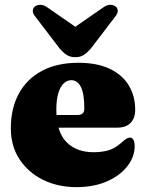

<svg xmlns="http://www.w3.org/2000/svg" viewBox="-20 -755 600 789"><path d="M535.5 -304Q535.5 -269 516.5 -249.8Q497.5 -230.5 462 -230.5H165.5V-282.5H299Q326.5 -282.5 326.5 -308.5Q326.5 -371.5 312 -398.5Q297.5 -425.5 273.5 -425.5Q256 -425.5 242 -412.5Q228 -399.5 219.8 -372.8Q211.5 -346 211.5 -305Q211.5 -214 252.5 -171.8Q293.5 -129.5 364.5 -129.5Q397.5 -129.5 424.5 -137Q451.5 -144.5 477.5 -167.5Q492 -180.5 499.5 -185Q507 -189.5 514 -189.5Q524 -189.5 528.8 -179.5Q533.5 -169.5 533.5 -155Q533.5 -110.5 503.2 -71.8Q473 -33 419.2 -9.5Q365.5 14 294 14Q217.5 14 156.5 -16.2Q95.5 -46.5 60 -100.8Q24.5 -155 24.5 -227.5Q24.5 -309 57 -369.5Q89.5 -430 151.8 -463.5Q214 -497 302 -497Q379.5 -497 431.5 -472Q483.5 -447 509.5 -403.5Q535.5 -360 535.5 -304ZM338.5 -611 174 -725Q159.5 -735.5 145.5 -735.2Q131.5 -735 122.5 -727.5Q115 -721.5 114.8 -710.2Q114.5 -699 126 -685.5L224.5 -556.5Q239.5 -539 254 -529.5Q268.5 -520 289.5 -520Q310.5 -520 324.8 -529.5Q339 -539 354 -556.5L452.5 -685.5Q464 -699 463.8 -710.2Q463.5 -721.5 456 -727.5Q447.5 -735 433.5 -735.2Q419.5 -735.5 405 -725L240.5 -611Z"/></svg>

Font: Fraunces
Style: Regular
Weight: 900
Version: Version 1.000;[b76b70a41]